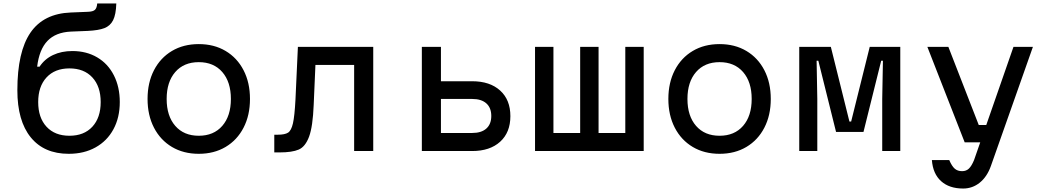

<svg xmlns="http://www.w3.org/2000/svg" viewBox="-20 -870 6040 1106"><path d="M80 -350Q80 -572 155.5 -682Q231 -792 388 -798L486 -802Q516 -803 527 -813.5Q538 -824 540 -850H650Q648 -786 631.5 -753.5Q615 -721 581.5 -708Q548 -695 486 -692L388 -688Q301 -684 253.5 -634.5Q206 -585 194 -486H208Q237 -530 285.5 -553Q334 -576 397 -576Q478 -576 540 -539.5Q602 -503 636 -436Q670 -369 670 -282Q670 -193 633.5 -125.5Q597 -58 530.5 -21Q464 16 376 16Q234 16 157 -79Q80 -174 80 -350ZM560 -282Q560 -372 512 -424Q464 -476 380 -476Q296 -476 248 -424Q200 -372 200 -282Q200 -192 248 -140Q296 -88 380 -88Q464 -88 512 -140Q560 -192 560 -282Z M830 -300Q830 -394 867 -465.5Q904 -537 970.5 -576.5Q1037 -616 1125 -616Q1213 -616 1279.5 -576.5Q1346 -537 1383 -465.5Q1420 -394 1420 -300Q1420 -206 1383 -134.5Q1346 -63 1279.5 -23.5Q1213 16 1125 16Q1037 16 970.5 -23.5Q904 -63 867 -134.5Q830 -206 830 -300ZM1310 -300Q1310 -398 1260.5 -455Q1211 -512 1125 -512Q1039 -512 989.5 -455Q940 -398 940 -300Q940 -202 989.5 -145Q1039 -88 1125 -88Q1211 -88 1260.5 -145Q1310 -202 1310 -300Z M1560 -94H1580Q1621 -94 1639.5 -106Q1658 -118 1667.5 -159.5Q1677 -201 1682 -296L1696 -600H2130V0H2020V-496H1797L1787 -266Q1782 -141 1760.5 -83Q1739 -25 1701 -8.5Q1663 8 1590 8H1560Z M2410 -600H2520V-402H2700Q2802 -402 2861 -348.5Q2920 -295 2920 -201Q2920 -107 2861 -53.5Q2802 0 2700 0H2410ZM2810 -202Q2810 -249 2781.5 -274.5Q2753 -300 2700 -300H2520V-104H2700Q2753 -104 2781.5 -129.5Q2810 -155 2810 -202Z M3062 -600H3168V-104H3322V-600H3428V-104H3582V-600H3688V0H3062Z M3830 -300Q3830 -394 3867 -465.5Q3904 -537 3970.5 -576.5Q4037 -616 4125 -616Q4213 -616 4279.5 -576.5Q4346 -537 4383 -465.5Q4420 -394 4420 -300Q4420 -206 4383 -134.5Q4346 -63 4279.5 -23.5Q4213 16 4125 16Q4037 16 3970.5 -23.5Q3904 -63 3867 -134.5Q3830 -206 3830 -300ZM4310 -300Q4310 -398 4260.5 -455Q4211 -512 4125 -512Q4039 -512 3989.5 -455Q3940 -398 3940 -300Q3940 -202 3989.5 -145Q4039 -88 4125 -88Q4211 -88 4260.5 -145Q4310 -202 4310 -300Z M4584 -600H4766L4873 -170H4883L4990 -600H5166V0H5062V-300L5066 -520H5056L4954 -110H4796L4694 -520H4684L4688 -300V0H4584Z M5443 -600 5618 -150H5691L5658 -50H5537L5322 -600ZM5528 216Q5448 216 5401 173.5Q5354 131 5348 52H5448Q5463 87 5479.5 101.5Q5496 116 5522 116Q5546 116 5561.5 101Q5577 86 5591 52L5818 -600H5930L5688 86Q5666 148 5624 182Q5582 216 5528 216Z"/></svg>

Font: Martian Mono VF sWd Rg
Style: Regular
Weight: 400
Width: 6
Monospace: yes
Designer: Roman Shamin
Foundry: Evil Martians
Version: Version 1.100